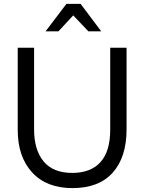

<svg xmlns="http://www.w3.org/2000/svg" viewBox="-20 -951 742 986"><path d="M352 15Q488 15 559 -64.5Q630 -144 630 -287V-706H546V-285Q546 -174 496 -118.5Q446 -63 351 -63Q253 -63 204 -122Q155 -181 155 -288V-706H71V-284Q71 -146 145 -65.5Q219 15 352 15ZM394 -931H321L214 -790H280L356 -872L434 -790H500Z"/></svg>

Font: Geom Light
Style: Regular
Weight: 300
Version: Version 1.102